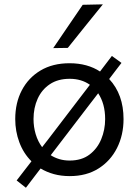

<svg xmlns="http://www.w3.org/2000/svg" viewBox="-20 -798 638 882"><path d="M99 64.5 56.5 31Q74.5 8 91.2 -14Q108 -36 124.5 -57Q87.5 -94 68.8 -144.5Q50 -195 50 -251Q50 -325.5 80.2 -383.2Q110.5 -441 166.2 -474.2Q222 -507.5 299.5 -507.5Q341 -507.5 376.2 -497.8Q411.5 -488 439.5 -469.5Q453 -487.5 466.5 -505Q480 -522.5 494 -541L538 -509Q523.5 -490 509.5 -471.8Q495.5 -453.5 481.5 -435Q547.5 -364.5 547.5 -251Q547.5 -177.5 517.5 -118Q487.5 -58.5 432.2 -23.8Q377 11 300.5 11Q261 11 227.5 1.8Q194 -7.5 166.5 -24Q149.5 -2 133 19.8Q116.5 41.5 99 64.5ZM134 -251Q134 -215 144 -181.5Q154 -148 173.5 -122Q186.5 -138.5 203 -160L347 -348.5Q359 -364 370.5 -379.2Q382 -394.5 393 -408.5Q354 -436 300 -436Q246 -436 209 -411.2Q172 -386.5 153 -344.5Q134 -302.5 134 -251ZM300 -60.5Q355 -60.5 391 -87.8Q427 -115 445 -158.5Q463 -202 463 -251Q463 -321.5 431 -369.5Q421 -356.5 410.5 -342.8Q400 -329 389 -315L244 -125.5Q229 -105.5 213 -85Q231 -73.5 252.8 -67Q274.5 -60.5 300 -60.5ZM224.5 -577Q258.5 -627 292.5 -677Q326.5 -727 360 -776L452.5 -778Q411 -727 371 -677.2Q331 -627.5 291.5 -578Z"/></svg>

Font: Commissioner
Style: Regular
Weight: 400
Designer: Kostas Bartsokas
Foundry: Kostas Bartsokas
Version: Version 1.000; ttfautohint (v1.8.3)